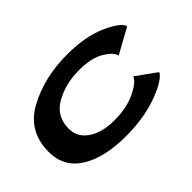

<svg xmlns="http://www.w3.org/2000/svg" viewBox="-100 -867 1152 1152"><g transform="rotate(-45 476.0 -291.5)"><path d="M433.5 7Q249 7 143.2 -59.8Q37.5 -126.5 37.5 -254.5Q37.5 -429 186 -509.5Q334.5 -590 529 -590Q683 -590 787.5 -543.5Q892 -497 904 -455L743 -366Q739 -399 679 -436Q619 -473 512.5 -473Q399 -473 310 -423.2Q221 -373.5 221 -267.5Q221 -195.5 284 -152.5Q347 -109.5 450 -109.5Q556.5 -109.5 630.5 -145.5Q704.5 -181.5 717 -216.5L845.5 -124Q822.5 -80 705 -36.5Q587.5 7 433.5 7Z"/></g></svg>

Font: Anybody UltraExpanded SemiBold
Style: Italic
Weight: 600
Width: 9
Italic angle: -10°
Designer: Tyler Finck
Foundry: Etcetera Type Company
Version: Version 1.010; ttfautohint (v1.8.3) -l 8 -r 50 -G 200 -x 14 